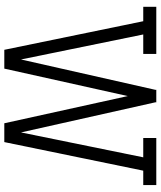

<svg xmlns="http://www.w3.org/2000/svg" viewBox="53 -799 746 892"><g transform="rotate(90 426.0 -353.0)"><path d="M211.4 0 78.6 -645.5H11.7V-706.1H230.5V-645.5H140.1L256.3 -77.6L397.5 -702.6L397 -706.1H455.6L455.1 -702.6L595.2 -77.6L710.9 -645.5H621.1V-706.1H839.8V-645.5H772.9L640.1 0H552.7L426.3 -573.7L298.8 0Z"/></g></svg>

Font: Kay Pho Du
Style: Regular
Weight: 400
Designer: Victor Gaultney, Khu Oo Reh
Foundry: SIL International
Version: Version 3.000